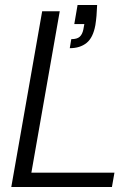

<svg xmlns="http://www.w3.org/2000/svg" viewBox="-20 -745 544 765"><path d="M25 0 148 -700H218L105 -57H436L426 0ZM258 -553 264 -589Q287 -589 297.5 -598.5Q308 -608 312 -627L316 -649H276L289 -725H367Q366 -700 364.5 -682Q363 -664 360 -645Q351 -595 325 -574Q299 -553 258 -553Z"/></svg>

Font: DM Sans 28pt Light
Style: Italic
Weight: 300
Italic angle: -10°
Version: Version 4.004;gftools[0.9.30]